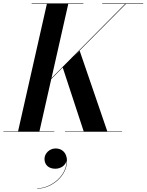

<svg xmlns="http://www.w3.org/2000/svg" viewBox="-61 -770 857 1122"><path d="M-41 -2.5V0H256.5V-2.5H169.5L238.5 -308L305.5 -375.5L428 -2.5H318.5V0H652.5V-2.5H566L404.5 -473.5L368 -438.5L675 -747.5H776V-750H536V-747.5H670.5L240 -313.5L338 -747.5H426.5V-750H124V-747.5H213L44.5 -2.5ZM199 159C199 190.5 220.5 216 262 216C293 216 323 197.5 328 167C331 255.5 238.5 330.5 156 330.5V332.5C241 332.5 330.5 258 330.5 171C330.5 123 301.5 97.5 264.5 97.5C228 97.5 199 126.5 199 159Z"/></svg>

Font: Bodoni* 72pt Medium
Style: Italic
Weight: 500
Italic angle: -13°
Version: Version 2.3